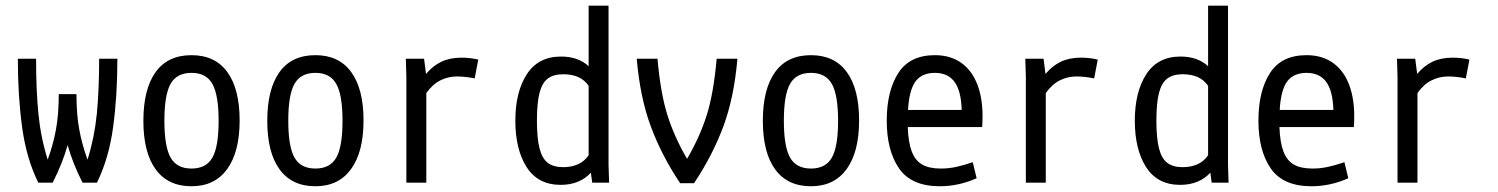

<svg xmlns="http://www.w3.org/2000/svg" viewBox="-20 -645 5290 678"><path d="M115.2 0Q73.2 -85 58.1 -195.8Q43 -306.6 43 -437.5H107.4Q107.4 -325.2 115.7 -242.2Q124 -159.2 148.4 -81.1Q168 -134.8 177.7 -188Q187.5 -241.2 187.5 -312.5H250Q250 -241.2 259.8 -188Q269.5 -134.8 289.1 -81.1Q313.5 -159.2 321.8 -242.2Q330.1 -325.2 330.1 -437.5H394.5Q394.5 -306.6 379.4 -195.8Q364.3 -85 322.3 0H271.5Q236.3 -69.3 218.8 -132.8Q201.2 -69.3 166 0Z M656.2 12.7Q573.2 12.7 529.8 -46.9Q486.3 -106.4 486.3 -218.3Q486.3 -330.1 529.3 -390.1Q572.3 -450.2 656.2 -450.2Q739.3 -450.2 782.7 -390.6Q826.2 -331.1 826.2 -219.7Q826.2 -108.4 782.2 -47.9Q738.3 12.7 656.2 12.7ZM656.2 -49.8Q708 -49.8 730 -88.4Q752 -127 752 -218.3Q752 -309.6 730 -348.6Q708 -387.7 656.2 -387.7Q604.5 -387.7 582.5 -349.1Q560.5 -310.5 560.5 -218.8Q560.5 -127 582.5 -88.4Q604.5 -49.8 656.2 -49.8Z M1093.8 12.7Q1010.7 12.7 967.3 -46.9Q923.8 -106.4 923.8 -218.3Q923.8 -330.1 966.8 -390.1Q1009.8 -450.2 1093.8 -450.2Q1176.8 -450.2 1220.2 -390.6Q1263.7 -331.1 1263.7 -219.7Q1263.7 -108.4 1219.7 -47.9Q1175.8 12.7 1093.8 12.7ZM1093.8 -49.8Q1145.5 -49.8 1167.5 -88.4Q1189.5 -127 1189.5 -218.3Q1189.5 -309.6 1167.5 -348.6Q1145.5 -387.7 1093.8 -387.7Q1042 -387.7 1020 -349.1Q998 -310.5 998 -218.8Q998 -127 1020 -88.4Q1042 -49.8 1093.8 -49.8Z M1415 -374 1413.1 -437.5H1477.5L1484.4 -383.8Q1507.8 -412.1 1538.1 -426.8Q1568.4 -441.4 1609.4 -441.4Q1640.6 -441.4 1668.9 -434.6L1656.2 -368.2Q1622.1 -375 1593.8 -375Q1562.5 -375 1535.2 -361.3Q1507.8 -347.7 1485.4 -316.4V0H1415Z M1960 7.8Q1879.9 7.8 1839.8 -54.7Q1799.8 -117.2 1799.8 -218.8Q1799.8 -320.3 1840.3 -382.8Q1880.9 -445.3 1960.9 -445.3Q1992.2 -445.3 2016.6 -436.5Q2041 -427.7 2058.6 -411.1V-625H2128.9V-62.5L2130.9 0H2071.3L2066.4 -35.2Q2047.9 -14.6 2021 -3.4Q1994.1 7.8 1960 7.8ZM1968.8 -54.7Q1998 -54.7 2021 -64.9Q2043.9 -75.2 2058.6 -96.7V-341.8Q2031.2 -382.8 1968.8 -382.8Q1934.6 -382.8 1914.6 -367.7Q1894.5 -352.5 1885.3 -317.4Q1876 -282.2 1876 -218.8Q1876 -156.2 1885.3 -120.6Q1894.5 -85 1914.6 -69.8Q1934.6 -54.7 1968.8 -54.7Z M2381.8 2Q2316.4 -95.7 2278.3 -198.2Q2240.2 -300.8 2228.5 -437.5H2301.8Q2312.5 -315.4 2336.9 -238.3Q2361.3 -161.1 2406.2 -84Q2451.2 -161.1 2475.6 -238.3Q2500 -315.4 2510.7 -437.5H2584Q2572.3 -300.8 2534.2 -198.2Q2496.1 -95.7 2430.7 2Z M2843.8 12.7Q2760.7 12.7 2717.3 -46.9Q2673.8 -106.4 2673.8 -218.3Q2673.8 -330.1 2716.8 -390.1Q2759.8 -450.2 2843.8 -450.2Q2926.8 -450.2 2970.2 -390.6Q3013.7 -331.1 3013.7 -219.7Q3013.7 -108.4 2969.7 -47.9Q2925.8 12.7 2843.8 12.7ZM2843.8 -49.8Q2895.5 -49.8 2917.5 -88.4Q2939.5 -127 2939.5 -218.3Q2939.5 -309.6 2917.5 -348.6Q2895.5 -387.7 2843.8 -387.7Q2792 -387.7 2770 -349.1Q2748 -310.5 2748 -218.8Q2748 -127 2770 -88.4Q2792 -49.8 2843.8 -49.8Z M3298.8 12.7Q3198.2 12.7 3154.8 -50.3Q3111.3 -113.3 3111.3 -218.8Q3111.3 -323.2 3151.9 -386.7Q3192.4 -450.2 3281.2 -450.2Q3339.8 -450.2 3379.4 -419.4Q3418.9 -388.7 3436.5 -331.5Q3454.1 -274.4 3448.2 -196.3H3185.5Q3187.5 -141.6 3199.7 -109.9Q3211.9 -78.1 3236.3 -64Q3260.7 -49.8 3302.7 -49.8Q3330.1 -49.8 3356.9 -55.7Q3383.8 -61.5 3415 -72.3L3428.7 -15.6Q3365.2 12.7 3298.8 12.7ZM3376 -256.8Q3374 -324.2 3350.6 -356Q3327.1 -387.7 3281.2 -387.7Q3235.4 -387.7 3212.9 -357.4Q3190.4 -327.1 3186.5 -256.8Z M3602.5 -374 3600.6 -437.5H3665L3671.9 -383.8Q3695.3 -412.1 3725.6 -426.8Q3755.9 -441.4 3796.9 -441.4Q3828.1 -441.4 3856.4 -434.6L3843.8 -368.2Q3809.6 -375 3781.2 -375Q3750 -375 3722.7 -361.3Q3695.3 -347.7 3672.9 -316.4V0H3602.5Z M4147.5 7.8Q4067.4 7.8 4027.3 -54.7Q3987.3 -117.2 3987.3 -218.8Q3987.3 -320.3 4027.8 -382.8Q4068.4 -445.3 4148.4 -445.3Q4179.7 -445.3 4204.1 -436.5Q4228.5 -427.7 4246.1 -411.1V-625H4316.4V-62.5L4318.4 0H4258.8L4253.9 -35.2Q4235.4 -14.6 4208.5 -3.4Q4181.6 7.8 4147.5 7.8ZM4156.2 -54.7Q4185.5 -54.7 4208.5 -64.9Q4231.4 -75.2 4246.1 -96.7V-341.8Q4218.8 -382.8 4156.2 -382.8Q4122.1 -382.8 4102.1 -367.7Q4082 -352.5 4072.8 -317.4Q4063.5 -282.2 4063.5 -218.8Q4063.5 -156.2 4072.8 -120.6Q4082 -85 4102.1 -69.8Q4122.1 -54.7 4156.2 -54.7Z M4611.3 12.7Q4510.7 12.7 4467.3 -50.3Q4423.8 -113.3 4423.8 -218.8Q4423.8 -323.2 4464.4 -386.7Q4504.9 -450.2 4593.8 -450.2Q4652.3 -450.2 4691.9 -419.4Q4731.4 -388.7 4749 -331.5Q4766.6 -274.4 4760.7 -196.3H4498Q4500 -141.6 4512.2 -109.9Q4524.4 -78.1 4548.8 -64Q4573.2 -49.8 4615.2 -49.8Q4642.6 -49.8 4669.4 -55.7Q4696.3 -61.5 4727.5 -72.3L4741.2 -15.6Q4677.7 12.7 4611.3 12.7ZM4688.5 -256.8Q4686.5 -324.2 4663.1 -356Q4639.6 -387.7 4593.8 -387.7Q4547.9 -387.7 4525.4 -357.4Q4502.9 -327.1 4499 -256.8Z M4915 -374 4913.1 -437.5H4977.5L4984.4 -383.8Q5007.8 -412.1 5038.1 -426.8Q5068.4 -441.4 5109.4 -441.4Q5140.6 -441.4 5168.9 -434.6L5156.2 -368.2Q5122.1 -375 5093.8 -375Q5062.5 -375 5035.2 -361.3Q5007.8 -347.7 4985.4 -316.4V0H4915Z"/></svg>

Font: Sudo Variable
Style: Regular
Weight: 400
Monospace: yes
Designer: Jens Kutilek
Foundry: Jens Kutilek
Version: Version 0.040